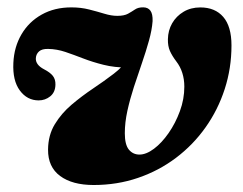

<svg xmlns="http://www.w3.org/2000/svg" viewBox="-20 -500 675 533"><path d="M622.6 -373.9Q622.6 -310.6 603.8 -252.7Q585 -194.8 550.6 -146.4Q516.3 -97.9 468.6 -61.9Q421 -25.9 363.1 -6.2Q305.3 13.6 240 13.6Q180.7 13.6 146.8 -11.5Q113 -36.6 113.4 -84.8Q113.7 -124.6 132.1 -155Q150.5 -185.4 178.8 -209.4Q207.2 -233.4 238.2 -254.2Q269.3 -275 295.7 -295.2Q322.2 -315.4 336.1 -338.1L335.7 -312.4Q297.9 -312.4 267.4 -320.1Q237 -327.7 211.1 -337.7Q185.3 -347.7 161.5 -355.8Q137.7 -363.8 113.6 -364.2Q96.7 -364.6 88.5 -357.4Q80.3 -350.1 79.5 -338.8Q78.3 -320.1 102.4 -307.6Q119.1 -299 126.7 -289.4Q134.3 -279.7 133.9 -265Q133.5 -243.9 119.5 -232.6Q105.5 -221.3 87.4 -221.3Q55.3 -221.3 35 -248.9Q14.7 -276.4 17.1 -325.4Q19.1 -369.7 39.6 -404.6Q60 -439.5 95.7 -459.5Q131.4 -479.5 178.1 -479.5Q204.9 -479.5 227.7 -473.6Q250.5 -467.8 269.8 -461.9Q289.2 -456 305.5 -456Q324.7 -456 335.4 -461.9Q346.1 -467.9 354.9 -473.8Q363.7 -479.8 377.7 -479.6Q391 -479.5 397.6 -470.3Q404.3 -461.1 403.6 -441.3Q401.8 -416.7 393.5 -387.1Q385.3 -357.5 374 -324.8Q362.7 -292.1 351.7 -258.5Q340.8 -224.9 333.6 -192.3Q326.5 -159.8 326.5 -130.1Q326.5 -98.4 337.8 -84.6Q349.2 -70.9 367.1 -70.9Q385.9 -70.9 407.4 -87Q428.9 -103.1 448 -130.5Q467.1 -157.9 479.4 -191.4Q491.7 -224.8 491.7 -259.5Q491.7 -279.8 486.1 -297.5Q480.6 -315.1 469.3 -329.7Q457.8 -344.9 451.7 -358.6Q445.7 -372.2 446.1 -391.1Q446.5 -415.5 457.9 -435.4Q469.4 -455.3 489.5 -467.3Q509.6 -479.4 536.1 -479.4Q577 -479.4 599.8 -453Q622.6 -426.6 622.6 -373.9Z"/></svg>

Font: Fraunces
Style: Italic
Weight: 900
Italic angle: -16°
Version: Version 1.000;[0bf87f6ff]